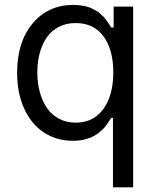

<svg xmlns="http://www.w3.org/2000/svg" viewBox="-20 -573 649 797"><path d="M532.7 204.5H448.9V-83.8H441.8Q422.6 -52.9 409.4 -39.1Q362.2 11.4 282.7 11.4Q214.8 11.4 162.5 -22.9Q110.1 -57.2 80.6 -121.6Q51.1 -186.1 51.1 -271.3Q51.1 -399.1 115.6 -475.9Q180 -552.6 284.1 -552.6Q299.7 -552.6 314.1 -550.6Q328.5 -548.7 339.7 -545.8Q350.9 -543 361.9 -537.5Q372.9 -532 380.3 -527.9Q387.8 -523.8 396.1 -516.2Q404.5 -508.5 408.9 -504.3Q413.4 -500 419.7 -491.5Q426.1 -483 428.4 -479.6Q430.8 -476.2 435.9 -468Q441.1 -459.9 441.8 -458.8H451.7V-545.5H532.7ZM450.3 -272.7Q450.3 -366.5 409.8 -421.9Q369.3 -477.3 294 -477.3Q255 -477.3 224.4 -461.6Q193.9 -446 174.5 -418.1Q155.2 -390.3 145.1 -353.3Q134.9 -316.4 134.9 -272.7Q134.9 -228.7 145.2 -190.9Q155.5 -153.1 174.9 -124.6Q194.2 -96.2 225 -80.1Q255.7 -63.9 294 -63.9Q368.3 -63.9 409.3 -120.9Q450.3 -177.9 450.3 -272.7Z"/></svg>

Font: TID UI
Style: Regular
Weight: 400
Designer: The TID Project Authors
Foundry: Bakken & Bæck
Version: Version 1.001;hotconv 1.0.109;makeotfexe 2.5.65596